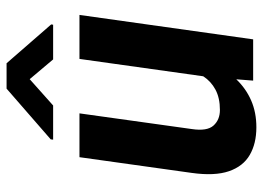

<svg xmlns="http://www.w3.org/2000/svg" viewBox="-128 -662 800 584"><g transform="rotate(-90 272.0 -370.0)"><path d="M323.2 -679.7 243.2 -608.4H139.2L140.1 -615.7L294.4 -750H371.6L489.7 -614.3L488.8 -608.4H383.3ZM384.8 -528.3H518.6L444.3 0H318.8L322.8 -51.3Q294.9 -22 258.5 -6.1Q222.2 9.8 176.8 9.8Q127.4 9.8 92.8 -10.3Q58.1 -30.3 43.2 -73.7Q28.3 -117.2 38.1 -187L85.9 -528.3H219.2L171.4 -186Q164.6 -140.1 182.1 -120.6Q199.7 -101.1 229.5 -101.1Q266.1 -101.1 291.5 -114.7Q316.9 -128.4 332 -151.9Z"/></g></svg>

Font: Robert Sans ExtraBold
Style: Italic
Weight: 800
Italic angle: -8°
Designer: Christian Robertson (extended by Adam Twardoch)
Foundry: Google
Version: Version 12.135;April 2, 2019;FontCreator 11.5.0.2425 64-bit;